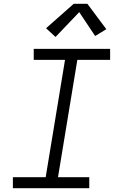

<svg xmlns="http://www.w3.org/2000/svg" viewBox="-20 -993 640 1013"><path d="M48 0V-58H221L323 -677H158V-735H561V-677H388L286 -58H451V0ZM273 -798 223 -844 369 -973H441L541 -839L482 -803L398 -929Z"/></svg>

Font: Iosevka Curly Light Extended
Style: Italic
Weight: 300
Width: 7
Italic angle: -9°
Monospace: yes
Designer: Belleve Invis
Foundry: Belleve Invis
Version: Version 11.1.0; ttfautohint (v1.8.3)